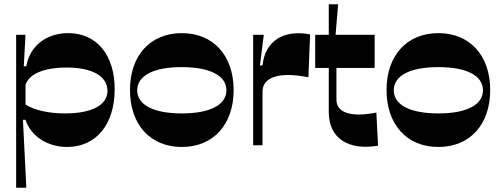

<svg xmlns="http://www.w3.org/2000/svg" viewBox="-20 -684 2364 904"><path d="M56 200H104L88 -120H100C126 -42 204 8 296 8C432 8 520 -98 520 -264C520 -425 435 -528 302 -528C197 -528 120 -467 104 -372H92L100 -520H56ZM100 -192V-284C116 -336 187 -366 294 -366C415 -366 486 -325 486 -256C486 -189 412 -150 286 -150C210 -150 141 -165 100 -192Z M836 8C984 8 1080 -97 1080 -260C1080 -423 984 -528 836 -528C688 -528 592 -423 592 -260C592 -97 688 8 836 8ZM626 -259C626 -328 703 -368 836 -368C969 -368 1046 -328 1046 -259C1046 -190 969 -150 836 -150C703 -150 626 -190 626 -259Z M1172 0H1216V-253C1216 -321 1296 -348 1432 -320L1440 -522C1316 -546 1228 -492 1216 -376H1204L1222 -520H1172Z M1760 2 1752 -154C1632 -130 1564 -154 1564 -214V-364H1744V-520H1560L1572 -664H1528V-520H1464V-364H1528V-156C1528 -36 1616 26 1760 2Z M2044 8C2192 8 2288 -97 2288 -260C2288 -423 2192 -528 2044 -528C1896 -528 1800 -423 1800 -260C1800 -97 1896 8 2044 8ZM1834 -259C1834 -328 1911 -368 2044 -368C2177 -368 2254 -328 2254 -259C2254 -190 2177 -150 2044 -150C1911 -150 1834 -190 1834 -259Z"/></svg>

Font: Ribes
Style: Bold
Weight: 900
Designer: Luigi Gorlero
Foundry: Collletttivo
Version: Version 2.100;Glyphs 3.1.2 (3151)